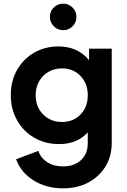

<svg xmlns="http://www.w3.org/2000/svg" viewBox="-20 -810 692 1050"><path d="M325 220Q403 220 463 188Q523 156 557 100Q591 44 591 -27V-544H467V-481Q405 -556 300 -556Q225 -556 166 -521.5Q107 -487 73 -427Q39 -367 39 -290Q39 -214 73 -153Q107 -92 167 -57Q227 -22 303 -22Q402 -22 460 -86V-27Q460 33 422 66.5Q384 100 325 100Q273 100 237.5 76.5Q202 53 190 15L68 61Q94 133 163.5 176.5Q233 220 325 220ZM319 -143Q256 -143 215.5 -184.5Q175 -226 175 -289Q175 -331 193.5 -364.5Q212 -398 245 -417Q278 -436 319 -436Q381 -436 420.5 -394.5Q460 -353 460 -289Q460 -225 420.5 -184Q381 -143 319 -143ZM326 -645Q355 -645 376.5 -666Q398 -687 398 -718Q398 -748 376.5 -769Q355 -790 326 -790Q295 -790 274 -769Q253 -748 253 -718Q253 -688 274 -666.5Q295 -645 326 -645Z"/></svg>

Font: Plus Jakarta Sans
Style: Bold
Weight: 700
Designer: Gumpita Rahayu
Foundry: Tokotype
Version: Version 2.004; ttfautohint (v1.8.3)